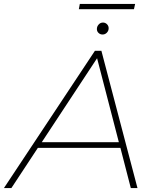

<svg xmlns="http://www.w3.org/2000/svg" viewBox="-65 -959 781 979"><path d="M-45 0 419 -700H452L636 0H602L549 -205H128L-7 0ZM148 -234H541L430 -662ZM458 -783Q446 -783 437.5 -791Q429 -799 429 -811Q429 -824 438 -834Q447 -844 460 -844Q472 -844 480.5 -835.5Q489 -827 489 -815Q489 -802 480 -792.5Q471 -783 458 -783ZM337 -912 342 -939H624L618 -912Z"/></svg>

Font: Montserrat ExtraLight
Style: Italic
Weight: 200
Italic angle: -11.3°
Designer: Julieta Ulanovsky
Foundry: Julieta Ulanovsky
Version: Version 9.000; ttfautohint (v1.8.4.7-5d5b)